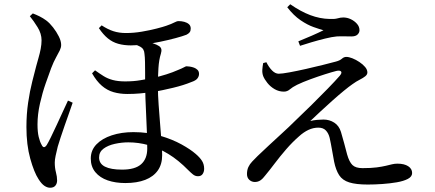

<svg xmlns="http://www.w3.org/2000/svg" viewBox="-20 -835 2040 901"><path d="M568 24Q522 24 485.5 11.5Q449 -1 427.5 -27Q406 -53 406 -91Q406 -130 432.5 -157.5Q459 -185 504.5 -200Q550 -215 606 -215Q674 -215 731.5 -198Q789 -181 831.5 -157.5Q874 -134 898 -113Q918 -96 928 -80Q938 -64 938 -43Q938 -29 931 -18.5Q924 -8 909 -8Q896 -8 885.5 -16.5Q875 -25 864 -36Q817 -84 770 -112.5Q723 -141 676.5 -154Q630 -167 582 -167Q551 -167 519 -160Q487 -153 466 -137.5Q445 -122 445 -96Q445 -67 472.5 -53Q500 -39 553 -39Q614 -39 642.5 -64.5Q671 -90 671 -138Q671 -170 669.5 -210.5Q668 -251 666 -293Q664 -335 662.5 -373.5Q661 -412 661 -439Q661 -465 661 -492.5Q661 -520 660.5 -544Q660 -568 658 -582Q657 -606 638 -616Q619 -626 604 -630L638 -645Q655 -643 671 -639Q687 -635 701 -630.5Q715 -626 726 -619Q735 -613 737 -604.5Q739 -596 735 -583Q726 -555 723.5 -515.5Q721 -476 721 -432Q721 -389 724.5 -342.5Q728 -296 731.5 -251Q735 -206 738 -168.5Q741 -131 741 -107Q741 -64 720.5 -35Q700 -6 661.5 9Q623 24 568 24ZM215 46Q202 46 188.5 37Q175 28 161 6Q140 -26 122 -90.5Q104 -155 104 -239Q104 -299 112 -353.5Q120 -408 131.5 -453Q143 -498 150 -525Q155 -544 161 -564.5Q167 -585 171 -606Q175 -627 175 -646Q175 -677 156.5 -707Q138 -737 120 -759L134 -772Q150 -766 166 -758Q182 -750 197 -739Q213 -727 229 -706.5Q245 -686 256 -664Q267 -642 267 -624Q267 -612 260.5 -598.5Q254 -585 243 -565.5Q232 -546 220 -515Q210 -488 194.5 -444Q179 -400 167.5 -349Q156 -298 156 -251Q156 -216 161.5 -193Q167 -170 175 -156Q180 -145 186 -144.5Q192 -144 199 -154Q206 -165 219 -191.5Q232 -218 247 -250.5Q262 -283 276 -313.5Q290 -344 299 -363L321 -353Q314 -332 304 -304Q294 -276 283.5 -246Q273 -216 264.5 -190Q256 -164 251 -147Q245 -123 241 -104Q237 -85 237 -72Q237 -47 242.5 -26.5Q248 -6 248 12Q248 26 240 36Q232 46 215 46ZM577 -394Q543 -394 513 -402.5Q483 -411 458 -432.5Q433 -454 412 -491L426 -505Q447 -490 466 -478Q485 -466 509.5 -459.5Q534 -453 567 -453Q607 -453 638.5 -458.5Q670 -464 693 -468Q729 -476 760.5 -486Q792 -496 814 -506Q834 -514 843 -519Q852 -524 855 -524Q861 -524 871 -522.5Q881 -521 890.5 -517.5Q900 -514 907 -507Q914 -500 914 -488Q914 -477 906.5 -467Q899 -457 878 -450Q842 -435 792 -423Q742 -411 697 -403Q665 -399 636.5 -396.5Q608 -394 577 -394ZM594 -622Q562 -622 535 -629.5Q508 -637 486 -655Q464 -673 444 -703L457 -716Q486 -697 512.5 -688.5Q539 -680 571 -680Q608 -680 646 -686.5Q684 -693 715 -701Q746 -709 760 -714Q786 -723 798 -729.5Q810 -736 818 -736Q832 -736 845 -732.5Q858 -729 866.5 -721.5Q875 -714 875 -701Q875 -690 870 -683.5Q865 -677 855 -672Q837 -665 803.5 -656Q770 -647 731.5 -639Q693 -631 656.5 -626.5Q620 -622 594 -622Z M1706 31Q1651 31 1619 21Q1587 11 1571.5 -13Q1556 -37 1548 -76Q1543 -102 1538 -131.5Q1533 -161 1527 -188Q1522 -209 1509.5 -222.5Q1497 -236 1474 -236Q1450 -236 1427.5 -225.5Q1405 -215 1383 -195Q1352 -168 1323 -134.5Q1294 -101 1269.5 -68.5Q1245 -36 1225 -12Q1214 3 1202.5 11Q1191 19 1176 19Q1161 19 1150 9Q1139 -1 1139 -18Q1139 -37 1145.5 -51Q1152 -65 1163.5 -77Q1175 -89 1189 -103Q1210 -123 1241 -152Q1272 -181 1305 -211Q1338 -241 1363 -266Q1401 -302 1442 -342.5Q1483 -383 1518.5 -419.5Q1554 -456 1574 -479Q1586 -493 1580.5 -499.5Q1575 -506 1558 -502Q1538 -497 1505 -486.5Q1472 -476 1436.5 -463Q1401 -450 1374 -437Q1352 -426 1340 -415.5Q1328 -405 1312 -405Q1289 -405 1269 -416.5Q1249 -428 1235 -445.5Q1221 -463 1215 -478Q1210 -492 1211 -507.5Q1212 -523 1215 -539L1230 -543Q1242 -519 1257 -504Q1272 -489 1288 -489Q1303 -489 1338.5 -495.5Q1374 -502 1416 -511.5Q1458 -521 1496 -530.5Q1534 -540 1556 -546Q1575 -551 1584.5 -559.5Q1594 -568 1605 -568Q1617 -568 1633.5 -561.5Q1650 -555 1666.5 -544Q1683 -533 1693.5 -520.5Q1704 -508 1704 -495Q1704 -485 1694 -477Q1684 -469 1668 -461Q1652 -453 1634 -440Q1618 -429 1593 -408.5Q1568 -388 1539.5 -362.5Q1511 -337 1484 -312Q1457 -287 1436 -267Q1451 -271 1468 -272.5Q1485 -274 1498 -274Q1526 -274 1548.5 -259.5Q1571 -245 1580 -216Q1587 -192 1595 -163Q1603 -134 1609 -110Q1619 -75 1634 -60.5Q1649 -46 1681 -46Q1722 -46 1748 -49.5Q1774 -53 1790.5 -57Q1807 -61 1819.5 -64Q1832 -67 1845 -67Q1877 -67 1895.5 -55Q1914 -43 1914 -23Q1914 -6 1894 4.5Q1874 15 1842 20.5Q1810 26 1774 28.5Q1738 31 1706 31ZM1380 -641Q1410 -653 1443 -667.5Q1476 -682 1498 -693Q1480 -698 1451.5 -708Q1423 -718 1390.5 -740Q1358 -762 1328 -801L1342 -815Q1391 -781 1436 -764Q1481 -747 1527 -746Q1551 -745 1564.5 -749Q1578 -753 1591 -753Q1609 -753 1626 -745Q1643 -737 1655 -723.5Q1667 -710 1667 -693Q1667 -682 1658 -673Q1649 -664 1629 -664Q1612 -664 1595.5 -664.5Q1579 -665 1560 -664Q1538 -662 1505.5 -654Q1473 -646 1441 -636.5Q1409 -627 1388 -620Z"/></svg>

Font: Noto Serif SC ExtraLight Medium
Style: Regular
Weight: 500
Version: Version 2.002-H1;hotconv 1.1.0;makeotfexe 2.6.0